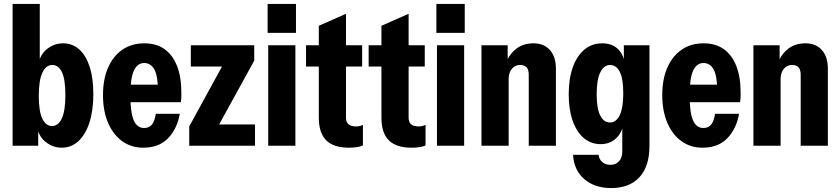

<svg xmlns="http://www.w3.org/2000/svg" viewBox="-20 -740 4264 975"><path d="M293 10Q249 10 212 -19Q175 -48 167 -102H174V0H44V-720H182V-411L174 -412Q184 -464 220 -492Q256 -520 300 -520Q348 -520 382.5 -489Q417 -458 435.5 -400.5Q454 -343 454 -262Q454 -179 434 -117.5Q414 -56 378 -23Q342 10 293 10ZM244 -100Q276 -100 294 -138.5Q312 -177 312 -257Q312 -337 294.5 -373.5Q277 -410 245 -410Q214 -410 195.5 -371.5Q177 -333 177 -253Q177 -174 195 -137Q213 -100 244 -100Z M707 10Q646 10 600 -23.5Q554 -57 528.5 -117Q503 -177 503 -257Q503 -338 529 -397Q555 -456 602 -488Q649 -520 713 -520Q774 -520 815.5 -490.5Q857 -461 879 -405Q901 -349 901 -269Q901 -255 900.5 -243Q900 -231 898 -221H587V-310H810L782 -279Q782 -354 764 -387Q746 -420 712 -420Q678 -420 660 -381.5Q642 -343 642 -257Q642 -169 659 -129.5Q676 -90 712 -90Q738 -90 752 -108Q766 -126 771 -162H893Q880 -87 834 -38.5Q788 10 707 10Z M941 0V-98L1116 -418L1131 -402H949V-510H1271V-432L1084 -92L1069 -108H1275V0Z M1342 0V-510H1480V0ZM1339 -573V-720H1483V-573Z M1752 10Q1674 10 1636.5 -27.5Q1599 -65 1599 -142V-609L1737 -670V-142Q1737 -120 1749.5 -109Q1762 -98 1788 -98Q1798 -98 1806.5 -100Q1815 -102 1823 -106V-2Q1813 4 1794 7Q1775 10 1752 10ZM1534 -402V-510H1819V-402Z M2070 10Q1992 10 1954.5 -27.5Q1917 -65 1917 -142V-609L2055 -670V-142Q2055 -120 2067.5 -109Q2080 -98 2106 -98Q2116 -98 2124.5 -100Q2133 -102 2141 -106V-2Q2131 4 2112 7Q2093 10 2070 10ZM1852 -402V-510H2137V-402Z M2199 0V-510H2337V0ZM2196 -573V-720H2340V-573Z M2425 0V-510H2558V-414H2563V0ZM2665 0V-360Q2665 -386 2654 -398Q2643 -410 2622 -410Q2603 -410 2589.5 -400Q2576 -390 2569.5 -374Q2563 -358 2563 -338L2545 -411Q2565 -464 2601 -492Q2637 -520 2689 -520Q2742 -520 2772.5 -486Q2803 -452 2803 -391V0Z M3084 215Q2999 215 2946.5 169Q2894 123 2890 46H3020Q3022 69 3038.5 83Q3055 97 3080 97Q3107 97 3123.5 79Q3140 61 3140 30V-117H3147Q3140 -67 3108.5 -37.5Q3077 -8 3030 -8Q2981 -8 2944.5 -39Q2908 -70 2888 -127Q2868 -184 2868 -261Q2868 -341 2889 -399Q2910 -457 2948 -488.5Q2986 -520 3038 -520Q3088 -520 3118 -491Q3148 -462 3155 -408H3148V-510H3278V2Q3278 104 3227.5 159.5Q3177 215 3084 215ZM3077 -118Q3109 -118 3127 -155Q3145 -192 3145 -266Q3145 -340 3127.5 -375Q3110 -410 3078 -410Q3047 -410 3028.5 -373Q3010 -336 3010 -262Q3010 -189 3028 -153.5Q3046 -118 3077 -118Z M3547 10Q3486 10 3440 -23.5Q3394 -57 3368.5 -117Q3343 -177 3343 -257Q3343 -338 3369 -397Q3395 -456 3442 -488Q3489 -520 3553 -520Q3614 -520 3655.5 -490.5Q3697 -461 3719 -405Q3741 -349 3741 -269Q3741 -255 3740.5 -243Q3740 -231 3738 -221H3427V-310H3650L3622 -279Q3622 -354 3604 -387Q3586 -420 3552 -420Q3518 -420 3500 -381.5Q3482 -343 3482 -257Q3482 -169 3499 -129.5Q3516 -90 3552 -90Q3578 -90 3592 -108Q3606 -126 3611 -162H3733Q3720 -87 3674 -38.5Q3628 10 3547 10Z M3806 0V-510H3939V-414H3944V0ZM4046 0V-360Q4046 -386 4035 -398Q4024 -410 4003 -410Q3984 -410 3970.5 -400Q3957 -390 3950.5 -374Q3944 -358 3944 -338L3926 -411Q3946 -464 3982 -492Q4018 -520 4070 -520Q4123 -520 4153.5 -486Q4184 -452 4184 -391V0Z"/></svg>

Font: Instrument Sans Condensed
Style: Bold
Weight: 700
Width: 3
Designer: Rodrigo Fuenzalida
Foundry: fragTYPE
Version: Version 1.000;gftools[0.9.28]